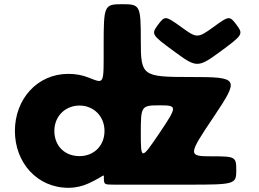

<svg xmlns="http://www.w3.org/2000/svg" viewBox="-20 -880 1232 915"><path d="M740 -378C826 -378 826 -374 740 -246C653 -117 651 -117 651 -246C651 -374 653 -378 740 -378ZM733 -762C700 -717 702 -714 810 -635C917 -556 923 -556 1031 -635C1138 -714 1140 -717 1107 -762C1074 -806 1071 -805 997 -751C922 -697 918 -697 844 -751C769 -805 766 -806 733 -762ZM51 -256C51 -106 156 15 306 15C341 15 374 7 402 -6C481 -42 475 -57 475 -29C476 -1 477 0 525 0H575H651H878C1099 0 1106 -2 1106 -68C1106 -133 1102 -135 989 -135C875 -135 875 -140 999 -324C1122 -508 1119 -513 888 -513C657 -513 651 -518 651 -687C651 -855 648 -860 562 -860C476 -860 474 -854 474 -662C474 -470 479 -481 400 -511C372 -522 340 -528 306 -528C156 -528 51 -406 51 -256ZM239 -256C239 -327 292 -377 359 -377C425 -377 478 -327 478 -256C478 -186 428 -136 359 -136C287 -136 239 -186 239 -256Z"/></svg>

Font: Hussar Print
Style: Bold
Weight: 700
Foundry: Cannot Into Space Fonts
Version: Version 2.00